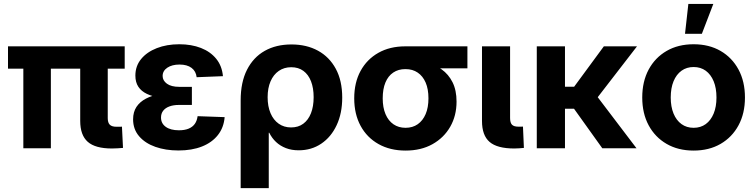

<svg xmlns="http://www.w3.org/2000/svg" viewBox="-20 -760 3869 984"><path d="M553.7 1Q468.3 1 429.7 -33.2Q391.1 -67.4 391.1 -140.1V-491.7H532.2V-154.8Q532.2 -131.3 542.7 -120.8Q553.2 -110.4 576.7 -110.4Q584 -110.4 591.8 -110.4Q599.6 -110.4 605 -110.8L610.4 -2Q599.1 -1 583.7 0Q568.4 1 553.7 1ZM99.6 0V-491.7H240.7V0ZM21 -408.2V-522.5H619.1V-408.2Z M894.5 11.2Q829.1 11.2 776.4 -7.3Q723.6 -25.9 692.9 -61.8Q662.1 -97.7 662.1 -148.4Q662.1 -186 679.4 -212.2Q696.8 -238.3 728 -254.6Q759.3 -271 800.8 -278.3Q842.3 -285.6 889.6 -285.6H963.4V-222.2H897Q869.1 -222.2 848.4 -214.6Q827.6 -207 816.4 -192.6Q805.2 -178.2 805.2 -157.7Q805.2 -127.4 829.6 -109.9Q854 -92.3 897 -92.3Q926.3 -92.3 946.5 -100.6Q966.8 -108.9 978.3 -125Q989.7 -141.1 992.7 -164.6L1131.3 -159.7Q1127 -106.4 1096.9 -68.1Q1066.9 -29.8 1015.4 -9.3Q963.9 11.2 894.5 11.2ZM895.5 -252.9Q844.2 -252.9 803 -259Q761.7 -265.1 732.9 -278.8Q704.1 -292.5 689 -315.4Q673.8 -338.4 673.8 -372.6Q673.8 -421.4 703.1 -457.3Q732.4 -493.2 783.4 -513.2Q834.5 -533.2 898.9 -533.2Q960.9 -533.2 1009.8 -514.2Q1058.6 -495.1 1088.1 -458.7Q1117.7 -422.4 1122.6 -369.6L987.8 -364.3Q984.4 -395 961.7 -412.1Q939 -429.2 899.9 -429.2Q861.8 -429.2 837.6 -413.1Q813.5 -397 813.5 -370.6Q813.5 -347.2 835.4 -331.1Q857.4 -314.9 899.4 -314.9H963.4V-252.9Z M1213.4 204.1V-245.6Q1213.4 -338.4 1245.8 -402.3Q1278.3 -466.3 1336.7 -499.3Q1395 -532.2 1473.6 -532.2Q1551.3 -532.2 1609.6 -500.2Q1668 -468.3 1700.9 -407.5Q1733.9 -346.7 1733.9 -259.8Q1733.9 -179.2 1705.3 -118.4Q1676.8 -57.6 1626.5 -23.7Q1576.2 10.3 1510.7 10.3Q1474.1 10.3 1445.1 -1Q1416 -12.2 1394.8 -32.2Q1373.5 -52.2 1359.9 -79.6H1357.4V204.1ZM1471.7 -106.9Q1508.8 -106.9 1534.4 -126Q1560.1 -145 1573.7 -179.7Q1587.4 -214.4 1587.4 -261.7Q1587.4 -308.6 1574 -343.3Q1560.5 -377.9 1534.9 -396.7Q1509.3 -415.5 1472.7 -415.5Q1436 -415.5 1408.7 -396.5Q1381.3 -377.4 1366.5 -343Q1351.6 -308.6 1351.6 -261.7Q1351.6 -214.8 1366.5 -179.9Q1381.3 -145 1408.4 -126Q1435.5 -106.9 1471.7 -106.9Z M2058.6 11.7Q1979.5 11.7 1920.2 -21.5Q1860.8 -54.7 1828.1 -115Q1795.4 -175.3 1795.4 -255.9Q1795.4 -336.9 1827.9 -396.5Q1860.4 -456.1 1919.2 -489.3Q1978 -522.5 2057.1 -522.5H2375.5V-409.7H2155.3L2057.1 -405.8Q2021.5 -405.8 1995.4 -388.2Q1969.2 -370.6 1955.3 -337.2Q1941.4 -303.7 1941.4 -255.9Q1941.4 -209 1955.8 -175Q1970.2 -141.1 1996.6 -123Q2022.9 -105 2058.6 -105Q2094.7 -105 2120.8 -123.3Q2147 -141.6 2161.4 -175.3Q2175.8 -209 2175.8 -255.9Q2175.8 -303.7 2161.4 -336.9Q2147 -370.1 2120.8 -387.9Q2094.7 -405.8 2058.6 -405.8V-454.6Q2111.8 -454.6 2159.2 -442.6Q2206.5 -430.7 2242.7 -405Q2278.8 -379.4 2299.3 -338.4Q2319.8 -297.4 2319.8 -239.3Q2319.8 -167 2287.4 -110.4Q2254.9 -53.7 2196.3 -21Q2137.7 11.7 2058.6 11.7Z M2615.7 1Q2528.3 1 2489.3 -32.5Q2450.2 -65.9 2450.2 -140.1V-522.5H2594.2V-155.3Q2594.2 -130.9 2604 -120.8Q2613.8 -110.8 2637.2 -110.8Q2643.6 -110.8 2649.4 -110.8Q2655.3 -110.8 2660.2 -111.3L2665 -2Q2654.3 -1 2641.8 0Q2629.4 1 2615.7 1Z M2875.5 -522.5V0H2731V-522.5ZM3244.6 -522.5 2997.6 -202.6H2846.2L2837.9 -315.4H2922.4L3074.7 -522.5ZM3066.9 0 2917 -209.5 3026.4 -284.2 3242.2 0Z M3534.7 11.7Q3455.6 11.7 3396.5 -22.5Q3337.4 -56.6 3304.4 -117.7Q3271.5 -178.7 3271.5 -260.3Q3271.5 -342.3 3304.4 -403.6Q3337.4 -464.8 3396.5 -499Q3455.6 -533.2 3534.7 -533.2Q3613.8 -533.2 3672.9 -499Q3731.9 -464.8 3764.9 -403.6Q3797.9 -342.3 3797.9 -260.3Q3797.9 -178.7 3764.9 -117.7Q3731.9 -56.6 3672.9 -22.5Q3613.8 11.7 3534.7 11.7ZM3534.7 -105Q3570.8 -105 3596.9 -124Q3623 -143.1 3637.5 -178Q3651.9 -212.9 3651.9 -260.3Q3651.9 -308.6 3637.5 -343.5Q3623 -378.4 3596.9 -397.5Q3570.8 -416.5 3534.7 -416.5Q3499 -416.5 3472.7 -397.5Q3446.3 -378.4 3431.9 -343.5Q3417.5 -308.6 3417.5 -260.3Q3417.5 -212.9 3431.9 -178Q3446.3 -143.1 3472.7 -124Q3499 -105 3534.7 -105ZM3490.7 -586.9 3507.8 -739.7H3635.7L3577.1 -586.9Z"/></svg>

Font: Inter 28pt
Style: Bold
Weight: 700
Designer: Rasmus Andersson
Foundry: rsms
Version: Version 4.001;git-66647c0bb